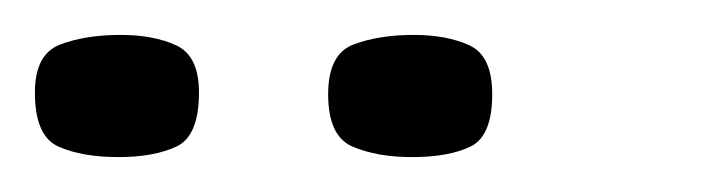

<svg xmlns="http://www.w3.org/2000/svg" viewBox="-20 -549 415 110"><path d="M216 -459Q196 -459 182 -465Q168 -471 168 -495Q168 -518 182.5 -523.5Q197 -529 217 -529Q236 -529 249 -523Q262 -517 262 -495Q262 -471 249.5 -465Q237 -459 216 -459ZM48 -459Q27 -459 13.5 -465Q0 -471 0 -496Q0 -518 14.5 -523.5Q29 -529 49 -529Q68 -529 81 -523Q94 -517 94 -496Q94 -471 81 -465Q68 -459 48 -459Z"/></svg>

Font: Genos Thin SemiBold
Style: Regular
Weight: 600
Version: Version 1.010